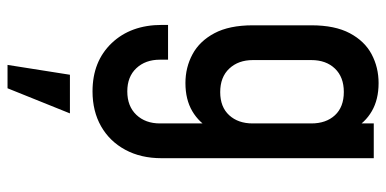

<svg xmlns="http://www.w3.org/2000/svg" viewBox="-272 -326 1000 497"><g transform="rotate(90 228.5 -78.0)"><path d="M217 183Q139.5 183 92.2 133.5Q45 84 45 3.5V-12.5H135V8.5Q135 46 157 69.5Q179 93 217 93Q255.5 93 277.8 69.5Q300 46 300 8.5V-145L315.5 -124.5Q298.5 -93 268.2 -75.2Q238 -57.5 195.5 -57.5Q155 -57.5 121 -75.8Q87 -94 66.5 -132.5Q46 -171 46 -232V-383.5Q46 -444.5 66.5 -483Q87 -521.5 121 -539.5Q155 -557.5 195.5 -557.5Q238 -557.5 268.2 -540Q298.5 -522.5 315.5 -490.5L300 -470V-545H390V4.5Q390 58 368.2 98.2Q346.5 138.5 307.5 160.8Q268.5 183 217 183ZM219 -147.5Q257.5 -147.5 278.8 -170.8Q300 -194 300 -231.5V-383.5Q300 -421.5 278.8 -444.5Q257.5 -467.5 218.5 -467.5Q180 -467.5 158 -444.5Q136 -421.5 136 -383.5V-232Q136 -194.5 158 -171Q180 -147.5 219 -147.5ZM148.5 403 174 241.5H274L209 403Z"/></g></svg>

Font: Mohave Medium
Style: Regular
Weight: 500
Designer: Gumpita Rahayu
Foundry: Tokotype
Version: Version 2.003